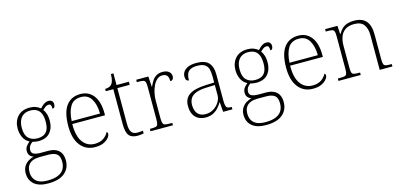

<svg xmlns="http://www.w3.org/2000/svg" viewBox="-74 -1171 4047 1925"><g transform="rotate(-15 1949.5 -208.5)"><path d="M236 240Q142 240 92.5 198Q43 156 43 83Q43 42 61 12.5Q79 -17 107 -34.5Q135 -52 164 -57Q142 -64 126.5 -81.5Q111 -99 111 -129Q111 -158 128.5 -180.5Q146 -203 163 -215Q120 -237 100.5 -280Q81 -323 81 -370Q81 -446 125 -494.5Q169 -543 251 -543Q287 -543 315 -532Q343 -521 361 -505Q370 -515 383 -527.5Q396 -540 413 -549.5Q430 -559 450 -559Q476 -559 487.5 -545.5Q499 -532 499 -513Q499 -496 492.5 -484.5Q486 -473 471 -473Q471 -498 465 -510Q459 -522 444 -522Q424 -522 409.5 -511.5Q395 -501 378 -485Q393 -466 403 -435.5Q413 -405 413 -364Q413 -289 372.5 -242Q332 -195 251 -195Q239 -195 218.5 -198Q198 -201 190 -204Q172 -192 159.5 -173.5Q147 -155 147 -128Q147 -98 173 -87Q199 -76 238 -76H317Q367 -76 400 -60Q433 -44 449.5 -13.5Q466 17 466 62Q466 143 408.5 191.5Q351 240 236 240ZM239 210Q304 210 345.5 193Q387 176 407 144Q427 112 427 67Q427 6 397.5 -16Q368 -38 311 -38H219Q181 -38 150 -26.5Q119 -15 101 11.5Q83 38 83 83Q83 117 97.5 146Q112 175 146 192.5Q180 210 239 210ZM248 -225Q288 -225 315 -238.5Q342 -252 356.5 -283Q371 -314 371 -365Q371 -417 357 -449.5Q343 -482 315.5 -497.5Q288 -513 248 -513Q211 -513 183 -497Q155 -481 139 -448.5Q123 -416 123 -364Q123 -292 157.5 -258.5Q192 -225 248 -225Z M786 10Q690 10 634 -61Q578 -132 578 -262Q578 -404 629.5 -473.5Q681 -543 777 -543Q863 -543 912.5 -478Q962 -413 962 -294V-273H622Q621 -147 667 -85Q713 -23 790 -23Q846 -23 881.5 -47.5Q917 -72 934 -107Q939 -104 942 -99Q945 -94 945 -86Q945 -68 927 -45.5Q909 -23 874 -6.5Q839 10 786 10ZM918 -303Q917 -397 882 -454.5Q847 -512 776 -512Q698 -512 663.5 -455.5Q629 -399 624 -303Z M1225 10Q1163 10 1136.5 -24Q1110 -58 1110 -142V-504H1032V-528Q1053 -528 1070 -534Q1087 -540 1098 -551Q1109 -562 1117 -586.5Q1125 -611 1126 -657H1152V-536H1280V-504H1152V-134Q1152 -73 1170.5 -47Q1189 -21 1230 -21Q1247 -21 1260 -22Q1273 -23 1289 -26V3Q1273 6 1257 8Q1241 10 1225 10Z M1361 0V-25H1379Q1407 -25 1422.5 -29Q1438 -33 1443.5 -49.5Q1449 -66 1449 -101V-439Q1449 -473 1443.5 -488Q1438 -503 1421.5 -507Q1405 -511 1371 -511H1356V-536H1482L1489 -427H1491Q1504 -456 1520.5 -483Q1537 -510 1564 -527Q1591 -544 1630 -544Q1672 -544 1695.5 -525Q1719 -506 1719 -475Q1719 -459 1710.5 -446.5Q1702 -434 1683 -434Q1683 -463 1676 -479.5Q1669 -496 1654.5 -503.5Q1640 -511 1618 -511Q1589 -511 1565.5 -491Q1542 -471 1525.5 -438Q1509 -405 1500 -364Q1491 -323 1491 -280V-100Q1491 -65 1497 -49Q1503 -33 1518 -29Q1533 -25 1561 -25H1594V0Z M1933 10Q1893 10 1860 -6.5Q1827 -23 1808 -58.5Q1789 -94 1789 -147Q1789 -226 1845.5 -263Q1902 -300 2021 -304L2104 -307V-371Q2104 -413 2096 -444.5Q2088 -476 2061.5 -494.5Q2035 -513 1982 -513Q1935 -513 1909.5 -498.5Q1884 -484 1874.5 -457Q1865 -430 1865 -393Q1849 -393 1840 -405Q1831 -417 1831 -443Q1831 -467 1845.5 -490Q1860 -513 1893.5 -528Q1927 -543 1982 -543Q2071 -543 2108.5 -501Q2146 -459 2146 -383V-111Q2146 -76 2150.5 -57Q2155 -38 2167 -31.5Q2179 -25 2205 -25H2211V0H2115L2107 -100H2104Q2091 -78 2069 -52Q2047 -26 2013.5 -8Q1980 10 1933 10ZM1941 -23Q1988 -23 2024.5 -46Q2061 -69 2082.5 -104.5Q2104 -140 2104 -174V-281L2023 -278Q1950 -276 1908 -259.5Q1866 -243 1848.5 -214Q1831 -185 1831 -145Q1831 -112 1842 -84Q1853 -56 1877.5 -39.5Q1902 -23 1941 -23Z M2497 240Q2403 240 2353.5 198Q2304 156 2304 83Q2304 42 2322 12.5Q2340 -17 2368 -34.5Q2396 -52 2425 -57Q2403 -64 2387.5 -81.5Q2372 -99 2372 -129Q2372 -158 2389.5 -180.5Q2407 -203 2424 -215Q2381 -237 2361.5 -280Q2342 -323 2342 -370Q2342 -446 2386 -494.5Q2430 -543 2512 -543Q2548 -543 2576 -532Q2604 -521 2622 -505Q2631 -515 2644 -527.5Q2657 -540 2674 -549.5Q2691 -559 2711 -559Q2737 -559 2748.5 -545.5Q2760 -532 2760 -513Q2760 -496 2753.5 -484.5Q2747 -473 2732 -473Q2732 -498 2726 -510Q2720 -522 2705 -522Q2685 -522 2670.5 -511.5Q2656 -501 2639 -485Q2654 -466 2664 -435.5Q2674 -405 2674 -364Q2674 -289 2633.5 -242Q2593 -195 2512 -195Q2500 -195 2479.5 -198Q2459 -201 2451 -204Q2433 -192 2420.5 -173.5Q2408 -155 2408 -128Q2408 -98 2434 -87Q2460 -76 2499 -76H2578Q2628 -76 2661 -60Q2694 -44 2710.5 -13.5Q2727 17 2727 62Q2727 143 2669.5 191.5Q2612 240 2497 240ZM2500 210Q2565 210 2606.5 193Q2648 176 2668 144Q2688 112 2688 67Q2688 6 2658.5 -16Q2629 -38 2572 -38H2480Q2442 -38 2411 -26.5Q2380 -15 2362 11.5Q2344 38 2344 83Q2344 117 2358.5 146Q2373 175 2407 192.5Q2441 210 2500 210ZM2509 -225Q2549 -225 2576 -238.5Q2603 -252 2617.5 -283Q2632 -314 2632 -365Q2632 -417 2618 -449.5Q2604 -482 2576.5 -497.5Q2549 -513 2509 -513Q2472 -513 2444 -497Q2416 -481 2400 -448.5Q2384 -416 2384 -364Q2384 -292 2418.5 -258.5Q2453 -225 2509 -225Z M3047 10Q2951 10 2895 -61Q2839 -132 2839 -262Q2839 -404 2890.5 -473.5Q2942 -543 3038 -543Q3124 -543 3173.5 -478Q3223 -413 3223 -294V-273H2883Q2882 -147 2928 -85Q2974 -23 3051 -23Q3107 -23 3142.5 -47.5Q3178 -72 3195 -107Q3200 -104 3203 -99Q3206 -94 3206 -86Q3206 -68 3188 -45.5Q3170 -23 3135 -6.5Q3100 10 3047 10ZM3179 -303Q3178 -397 3143 -454.5Q3108 -512 3037 -512Q2959 -512 2924.5 -455.5Q2890 -399 2885 -303Z M3312 0V-25H3332Q3366 -25 3382.5 -29Q3399 -33 3404.5 -48.5Q3410 -64 3410 -98V-439Q3410 -473 3404.5 -488Q3399 -503 3383.5 -507Q3368 -511 3340 -511H3317V-536H3445L3450 -450H3454Q3475 -487 3498.5 -506.5Q3522 -526 3551.5 -534.5Q3581 -543 3617 -543Q3701 -543 3741.5 -497Q3782 -451 3782 -356V-98Q3782 -64 3787.5 -48.5Q3793 -33 3809.5 -29Q3826 -25 3859 -25H3872V0H3740V-361Q3740 -427 3711 -468.5Q3682 -510 3609 -510Q3548 -510 3513.5 -483.5Q3479 -457 3465.5 -416.5Q3452 -376 3452 -331V-97Q3452 -63 3457.5 -48Q3463 -33 3479.5 -29Q3496 -25 3529 -25H3543V0Z"/></g></svg>

Font: Noto Serif Thai ExtraLight
Style: Regular
Weight: 250
Version: Version 2.001